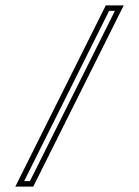

<svg xmlns="http://www.w3.org/2000/svg" viewBox="-20 -687 512 707"><path d="M36.5 0H102.5L435.5 -667H369.5ZM68.9 -20 381.8 -647H403.1L90.2 -20Z"/></svg>

Font: Din Kursivschrift
Style: EngGhost
Weight: 400
Version: Version 1.089